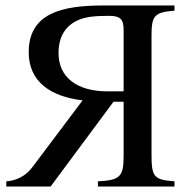

<svg xmlns="http://www.w3.org/2000/svg" viewBox="-20 -682 677 702"><path d="M618 0V-19C540 -25 534 -36 534 -122V-551C534 -625 544 -637 618 -643V-662H359C206 -662 85 -634 85 -491C85 -383 165 -329 282 -315L97 -69C72 -36 36 -21 3 -19V0H165L395 -310H432V-112C432 -36 419 -23 338 -19V0ZM432 -348H373C263 -348 194 -398 194 -488C194 -550 221 -589 267 -609C297 -622 334 -624 380 -624C419 -624 432 -612 432 -573Z"/></svg>

Font: XITS Math
Style: Regular
Weight: 400
Designer: MicroPress Inc., with final additions and corrections provided by Coen Hoffman, Elsevier (retired)
Version: Version 1.108